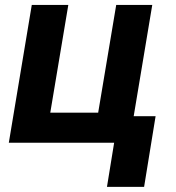

<svg xmlns="http://www.w3.org/2000/svg" viewBox="-20 -565 697 760"><path d="M582.7 -545.5H440L368.6 -119H179L250.4 -545.5H105.8L14.9 0H431.8L403.4 174.7H550.4L595.9 -105.1H509.2Z"/></svg>

Font: Magic Ui Pro
Style: Bold Italic
Weight: 700
Italic angle: -9.39999°
Designer: Stefan Endress, Andreas Faust
Version: Version 1.000;FEAKit 1.0